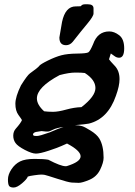

<svg xmlns="http://www.w3.org/2000/svg" viewBox="-20 -672 621 884"><path d="M384.8 -652.3Q410.6 -652.3 410.6 -633.3Q410.6 -633.3 410.6 -632.8V-609.9Q410.6 -597.2 383.1 -564.2Q355.5 -531.2 314.9 -479.5Q301.8 -463.9 284.2 -463.9Q253.4 -463.9 253.4 -499V-499.5Q258.8 -534.7 265.6 -570.8Q280.8 -642.6 328.6 -642.6Q328.6 -642.6 329.1 -642.6Q345.7 -642.6 352.5 -643.6Q357.4 -652.3 371.6 -652.3ZM370.6 -335.9Q356.4 -337.9 327.1 -337.9Q297.9 -337.9 254.4 -326.2Q149.9 -270.5 149.9 -218.8Q149.9 -189.9 183.1 -159.7Q200.2 -157.2 224.1 -157.2Q248 -157.2 284.9 -167.5Q321.8 -177.7 355 -178.7Q419.4 -228.5 419.4 -266.6Q419.4 -304.7 370.6 -335.9ZM389.6 -103Q376 -100.1 325.2 -95.7Q345.2 -95.2 357.9 -91.3Q370.6 -87.4 397.9 -70.3Q425.3 -53.2 437 -34.7Q457 -2 457 54.2Q457 76.2 441.2 108.9Q425.3 141.6 391.8 155.8Q358.4 169.9 342.3 169.9Q326.2 169.9 309.6 168.5Q293 167 243.4 150.9Q193.8 134.8 186.3 133.3Q178.7 131.8 169.7 131.8Q160.6 131.8 137.7 135Q114.7 138.2 107.9 141.1Q104.5 152.3 81.5 171.9Q58.6 191.4 43 191.4Q27.3 191.4 22 184.1Q16.6 176.8 16.6 154.3Q16.6 131.8 32.7 107.4Q48.8 83 72.3 71.3Q95.7 59.6 138.9 59.6Q182.1 59.6 202.6 63.5Q259.8 93.3 282.2 93.3Q285.2 93.3 287.6 92.8Q351.1 73.2 351.1 47.9V47.4V46.4Q349.6 21 288.6 -11.2Q280.3 -7.8 263.4 0Q246.6 7.8 205.3 21.5Q164.1 35.2 145.5 35.2Q127 35.2 94.2 18.1Q61.5 1 51.3 -13.7Q41 -28.3 41 -47.4Q41 -66.4 52.7 -79.6Q75.7 -105.5 81.1 -119.1Q79.1 -123.5 64.9 -142.8Q50.8 -162.1 50.8 -194.3Q50.8 -226.6 76.7 -279.3L77.1 -279.8Q105.5 -325.2 117.7 -334Q155.3 -360.8 160.4 -368.4Q165.5 -376 200.2 -393.1Q234.9 -410.2 262.5 -417.5Q290 -424.8 334.5 -425.3Q378.9 -425.8 387 -431.2Q395 -436.5 408.7 -468.8Q429.2 -527.3 483.4 -527.3Q505.9 -527.3 528.8 -509.8Q551.8 -492.2 551.8 -449.2Q551.8 -406.2 528.3 -406.2Q516.6 -406.2 505.9 -414.6Q495.1 -422.9 490.2 -425.8L481.9 -398.9Q486.8 -391.6 508.5 -368.7Q530.3 -345.7 530.3 -308.1V-307.1Q530.3 -276.4 513.7 -231Q477.1 -125 389.6 -103ZM272.5 -87.4Q239.3 -83 223.6 -74.7Q208 -66.4 200.2 -66.4H190.9L172.4 -68.4H170.4L154.8 -65.9Q132.8 -64 131.8 -52.7L134.8 -47.4Q138.7 -45.9 150.4 -45.9Q162.1 -45.9 207.5 -62Q254.4 -82.5 272.5 -87.4Z"/></svg>

Font: Drukaatie burti
Style: Demi
Weight: 600
Version: Version 0.14